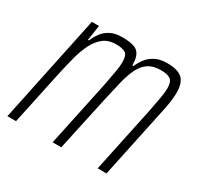

<svg xmlns="http://www.w3.org/2000/svg" viewBox="-118 -654 810 790"><g transform="rotate(30 286.5 -259.0)"><path d="M4 0 111 -510H145L134 -438H139Q147 -458 160.5 -476.5Q174 -495 196 -506.5Q218 -518 251 -518Q309 -518 327 -499.5Q345 -481 345 -438H350Q359 -459 373 -477Q387 -495 409.5 -506.5Q432 -518 464 -518Q516 -518 537.5 -498Q559 -478 559 -431Q559 -410 555 -383.5Q551 -357 543 -322L475 0H433L499 -312Q507 -353 512 -381.5Q517 -410 517 -428Q517 -460 502.5 -470Q488 -480 457 -480Q421 -480 398.5 -465Q376 -450 362 -422Q348 -394 338 -353.5Q328 -313 317 -263L260 0H219L285 -312Q293 -353 298 -382Q303 -411 303 -429Q303 -462 288.5 -471Q274 -480 244 -480Q208 -480 184.5 -461.5Q161 -443 145.5 -411.5Q130 -380 120 -341.5Q110 -303 101 -263L45 0Z"/></g></svg>

Font: Saira ExtraCondensed ExtraLight
Style: Italic
Weight: 250
Width: 2
Italic angle: -12°
Designer: Hector Gatti with collaboration of the Omnibus-Type team
Foundry: Omnibus-Type
Version: Version 1.101